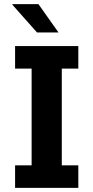

<svg xmlns="http://www.w3.org/2000/svg" viewBox="-20 -909 452 929"><path d="M53 0V-109H133V-577H53V-686H359V-577H279V-109H359V0ZM159 -752 40 -886V-889H166L263 -752Z"/></svg>

Font: Chivo Medium SemiBold
Style: Regular
Weight: 600
Version: Version 2.002